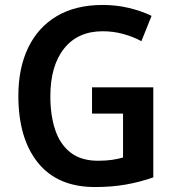

<svg xmlns="http://www.w3.org/2000/svg" viewBox="-20 -744 706 774"><path d="M351 -392H598V-29Q544 -10 487 0Q430 10 363 10Q212 10 133 -88Q54 -186 54 -358Q54 -469 93.5 -551.5Q133 -634 209 -679Q285 -724 394 -724Q449 -724 499.5 -712Q550 -700 591 -680L550 -578Q517 -596 477 -607Q437 -618 394 -618Q294 -618 238.5 -548.5Q183 -479 183 -356Q183 -279 202.5 -220.5Q222 -162 264.5 -129Q307 -96 375 -96Q407 -96 431 -99.5Q455 -103 476 -109V-286H351Z"/></svg>

Font: Noto Sans SemiCondensed SemiBold
Style: Regular
Weight: 600
Width: 4
Designer: Monotype Design Team
Foundry: Monotype Imaging Inc.
Version: Version 2.013; ttfautohint (v1.8.4.7-5d5b)